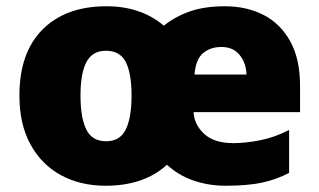

<svg xmlns="http://www.w3.org/2000/svg" viewBox="-20 -583 1020 613"><path d="M698 -563Q768 -563 822 -535Q876 -507 907 -450.5Q938 -394 938 -309V-225H598Q600 -185 632 -155.5Q664 -126 725 -126Q763 -126 809.5 -135Q856 -144 903 -168V-31Q863 -10 817 0Q771 10 700 10Q646 10 598 -6.5Q550 -23 513 -57Q440 10 317 10Q237 10 175 -23.5Q113 -57 77.5 -121.5Q42 -186 42 -278Q42 -415 116 -489Q190 -563 320 -563Q430 -563 503 -501Q539 -530 586 -546.5Q633 -563 698 -563ZM687 -433Q652 -433 628.5 -413.5Q605 -394 601 -345H767Q766 -381 745.5 -407Q725 -433 687 -433ZM318 -421Q275 -421 256 -385Q237 -349 237 -278Q237 -207 255.5 -169.5Q274 -132 319 -132Q363 -132 381.5 -169.5Q400 -207 400 -278Q400 -349 381.5 -385Q363 -421 318 -421Z"/></svg>

Font: Noto Sans Cherokee Black
Style: Regular
Weight: 900
Designer: Monotype Design Team
Foundry: Monotype Imaging Inc.
Version: Version 2.001; ttfautohint (v1.8.4.7-5d5b)